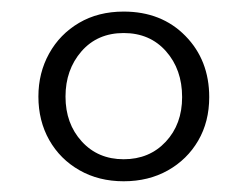

<svg xmlns="http://www.w3.org/2000/svg" viewBox="-20 -732 438 340"><path d="M199 -711.5Q266 -711.5 308.2 -668.5Q350.5 -625.5 350.5 -560Q350.5 -516.5 331 -483Q311.5 -449.5 277.2 -430.2Q243 -411 199 -411Q155 -411 120.8 -430.5Q86.5 -450 67.2 -484Q48 -518 48 -561Q48 -603 67 -637.2Q86 -671.5 120 -691.5Q154 -711.5 199 -711.5ZM199 -673.5Q152.5 -673.5 124.2 -641Q96 -608.5 96 -561Q96 -513 124.8 -481.5Q153.5 -450 199 -450Q244.5 -450 273.5 -481Q302.5 -512 302.5 -560Q302.5 -609 274 -641.2Q245.5 -673.5 199 -673.5Z"/></svg>

Font: Fraunces 9pt Soft Light
Style: Regular
Weight: 300
Version: Version 1.000;[0bf87f6ff]